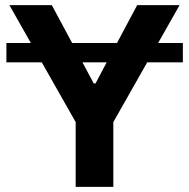

<svg xmlns="http://www.w3.org/2000/svg" viewBox="-20 -727 736 747"><path d="M691.4 -484.4H552.7L420.9 -252V0H274.4V-252L142.6 -484.4H4.9V-559.6H100.1L16.6 -707H181.6L260.7 -559.6H435.1L513.7 -707H678.7L595.2 -559.6H691.4ZM344.7 -402.3H351.6L395 -484.4H300.8Z"/></svg>

Font: Pretendard GOV
Style: Bold
Weight: 700
Designer: Base glyphs from Inter by Rasmus Andersson; Hangeul glyphs from Noto Sans CJK(Source Han Sans) by Jang Soo-young and Kan
Foundry: Kil Hyung-jin
Version: Version 1.309